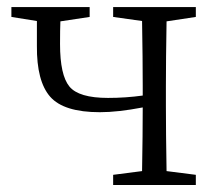

<svg xmlns="http://www.w3.org/2000/svg" viewBox="-20 -531 630 551"><path d="M542 -482.4 458 -469.7Q456.1 -360.4 456.1 -284.2V-226.6Q456.1 -149.4 458 -40L542 -29.3V0H304.7V-29.3L387.7 -40Q389.6 -145.5 389.6 -222.7Q318.4 -209 266.6 -209Q163.1 -209 124 -253.4Q85 -297.9 85.9 -399.4V-470.7L12.7 -482.4V-510.7H237.3V-482.4L153.3 -469.7Q152.3 -447.3 152.3 -404.3Q152.3 -315.4 179.2 -282.7Q206.1 -250 290 -250Q340.8 -250 389.6 -256.8V-284.2Q389.6 -361.3 387.7 -470.7L304.7 -482.4V-510.7H542Z"/></svg>

Font: GenYoMin TW TTF Light
Style: Regular
Weight: 300
Version: Version 1.300